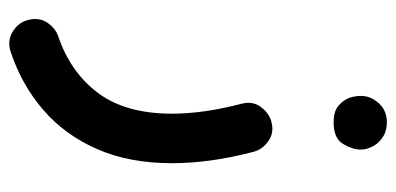

<svg xmlns="http://www.w3.org/2000/svg" viewBox="-247 -340 882 428"><g transform="rotate(90 194.0 -126.0)"><path d="M245.6 -288.1Q272.5 -297.9 293 -284.2Q313.5 -270.5 318.4 -250Q343.8 -153.8 343.8 -68.4Q343.8 26.4 312.5 98.1Q281.2 169.9 225.3 218.3Q169.4 266.6 96.2 291Q71.3 299.3 51.3 287.1Q31.2 274.9 25.4 255.4Q17.6 229.5 29.8 210.7Q42 191.9 60.1 185.5Q141.1 158.2 187.3 96.4Q233.4 34.7 233.4 -68.4Q233.4 -138.7 211.4 -222.7Q205.1 -247.1 217 -264.4Q229 -281.7 245.6 -288.1ZM193.8 -489.7Q193.8 -511.7 210.2 -529.5Q226.6 -547.4 252.4 -547.4Q271 -547.4 283.7 -539.6Q296.4 -531.7 303.7 -520.5Q313.5 -504.4 313.5 -489.3Q313.5 -471.2 301 -450Q288.6 -428.7 252.9 -428.7Q228.5 -428.7 216.1 -439.2Q203.6 -449.7 198.2 -463.4Q193.8 -476.1 193.8 -489.7Z"/></g></svg>

Font: Mikhak SemiBold
Style: Regular
Weight: 600
Designer: Amin Abedi
Version: Version 3.3